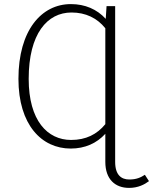

<svg xmlns="http://www.w3.org/2000/svg" viewBox="-20 -714 747 937"><path d="M687 139C667 152 646 162 611 162C572 162 542 140 542 76V-684H500L496 -622C453 -669 395 -694 326 -694C182 -694 70 -566 70 -329C70 -105 183 11 325 11C395 11 452 -15 494 -61V76C494 161 542 203 610 203C654 203 686 186 707 170ZM327 -31C212 -31 120 -125 120 -329C120 -550 211 -653 329 -653C398 -653 454 -626 494 -576V-108C453 -58 399 -31 327 -31Z"/></svg>

Font: Fira Sans ExtraLight
Style: Regular
Weight: 200
Designer: bBox Type GmbH & Carrois Corporate GbR & Edenspiekermann AG
Foundry: bBox Type GmbH & Carrois Corporate GbR & Edenspiekermann AG
Version: Version 4.300;PS 004.300;hotconv 1.0.88;makeotf.lib2.5.64775